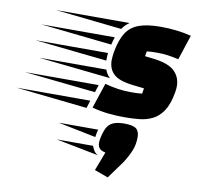

<svg xmlns="http://www.w3.org/2000/svg" viewBox="-333 -638 1146 1109"><g transform="rotate(10 240.0 -84.0)"><path d="M405 12Q358 12 309.5 7Q261 2 214 -11L263 -159Q341 -137 413 -137Q431 -137 447.5 -137.5Q464 -138 482 -140L487 -172L424 -179Q341 -188 308 -218Q275 -248 275 -300Q275 -311 276.5 -324Q278 -337 280 -350Q293 -422 319.5 -463Q346 -504 394.5 -521.5Q443 -539 522 -539Q617 -539 701 -518L653 -372Q618 -380 589 -384Q560 -388 526 -388Q507 -388 495 -387.5Q483 -387 466 -385L461 -356L511 -350Q599 -340 635.5 -305Q672 -270 672 -217Q672 -208 671 -198Q670 -188 668 -178Q656 -109 630 -70Q604 -31 568 -13.5Q532 4 490 8Q448 12 405 12ZM298 -487 -92 -529H339Q327 -520 316.5 -510Q306 -500 298 -487ZM257 -388 -161 -433H270Q266 -423 263 -411.5Q260 -400 257 -388ZM245 -292 -179 -337H247Q246 -328 245.5 -318.5Q245 -309 245 -300ZM283 -196 -140 -241H254Q263 -215 283 -196ZM212 -101 -205 -145H226ZM180 -3 -238 -48H194ZM289 155Q297 117 309 93.5Q321 70 345.5 59Q370 48 412 48Q462 48 481 63Q500 78 500 113Q500 156 484.5 193.5Q469 231 444 269L370 371L290 342L332 232Q307 227 296.5 215Q286 203 286 182Q286 170 289 155ZM268 109Q262 129 259 154L37 109ZM42 206H255Q259 218 268 233Q277 248 293 255Z"/></g></svg>

Font: Faster One
Style: Regular
Weight: 400
Designer: Eduardo Rodriguez Tunni
Foundry: Eduardo Rodriguez Tunni
Version: Version 1.003; ttfautohint (v1.8.4.7-5d5b);gftools[0.9.23]